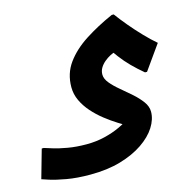

<svg xmlns="http://www.w3.org/2000/svg" viewBox="-147 -604 981 978"><g transform="rotate(-15 344.0 -115.0)"><path d="M211.5 264Q140.6 264 86.9 254.3Q33.3 244.7 1.4 234.5Q-30.5 224.3 -36.8 221.9L5.9 71.3H16.7Q30.1 75.5 60.2 84.8Q90.2 94.2 134.5 101.9Q178.8 109.7 233 109.7Q283.3 109.7 328 98.9Q372.6 88.2 408.9 71.3Q445.3 54.5 469.5 36.9L473.5 79.7Q446.7 65.4 414.2 45.1Q381.8 24.8 349.5 -0.5Q317.3 -25.8 290.8 -55.8Q264.3 -85.8 248.3 -119.8Q232.3 -153.8 232.3 -190.8Q232.3 -262.7 271.8 -317.1Q311.2 -371.4 377.7 -414.4Q444.2 -457.3 525.9 -493.6H536.7Q559.3 -462.6 590.1 -425.9Q620.9 -389.1 653.8 -355Q686.7 -320.8 716.3 -295.6L625.1 -167.2H614.3Q580.4 -195.6 553 -223.2Q525.5 -250.9 502.2 -281.8Q478.8 -312.8 454.7 -349.3L517.2 -309.1Q511 -311.6 497.1 -308.5Q483.2 -305.5 467.2 -297.1Q451.1 -288.8 435.9 -276.1Q420.7 -263.5 411.1 -247.5Q401.5 -231.5 401.5 -212.4Q401.5 -190 420.7 -166.7Q439.9 -143.3 468.4 -119.9Q496.9 -96.4 525.4 -71.2Q553.9 -45.9 573.1 -19.9Q592.3 6.2 592.3 33.9Q592.3 73.9 566.6 114.6Q540.9 155.3 491.3 189.1Q441.7 223 371.6 243.5Q301.4 264 211.5 264Z"/></g></svg>

Font: Kufam
Style: Regular
Weight: 400
Designer: Wael Morcos, Artur Schmal
Foundry: Original Type
Version: Version 1.301; ttfautohint (v1.8.3)